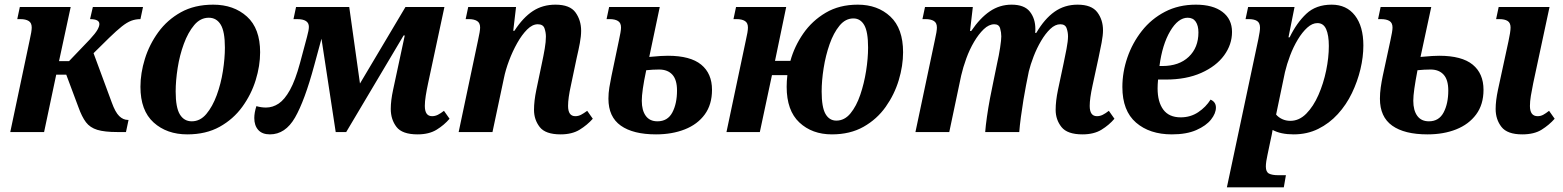

<svg xmlns="http://www.w3.org/2000/svg" viewBox="-20 -566 6699 823"><path d="M24 0 107 -393Q116 -432 116 -448Q116 -468 103 -476Q90 -484 68 -484H54L65 -536H283L233 -304H276L365 -397Q389 -423 397.5 -438Q406 -453 406 -463Q406 -484 366 -484L378 -536H593L582 -484Q561 -484 542.5 -477Q524 -470 502 -452.5Q480 -435 448 -404L381 -338L459 -127Q474 -85 491 -68.5Q508 -52 528 -52H531L520 0H483Q428 0 397 -9.5Q366 -19 348.5 -42Q331 -65 316 -107L264 -246H221L169 0Z M783 10Q695 10 638.5 -41Q582 -92 582 -194Q582 -252 601 -313.5Q620 -375 658.5 -428Q697 -481 755.5 -513.5Q814 -546 894 -546Q982 -546 1038.5 -495Q1095 -444 1095 -342Q1095 -284 1076 -222.5Q1057 -161 1018.5 -108Q980 -55 921.5 -22.5Q863 10 783 10ZM802 -46Q838 -46 864.5 -77.5Q891 -109 909 -158Q927 -207 935.5 -261.5Q944 -316 944 -362Q944 -431 926 -460.5Q908 -490 875 -490Q839 -490 812.5 -458.5Q786 -427 768 -378Q750 -329 741.5 -274.5Q733 -220 733 -174Q733 -105 751 -75.5Q769 -46 802 -46Z M1137 10Q1104 10 1087 -9Q1070 -28 1070 -60Q1070 -83 1079 -111Q1100 -105 1120 -105Q1149 -105 1174.5 -122Q1200 -139 1223 -180.5Q1246 -222 1266 -296L1296 -408Q1304 -437 1304 -451Q1304 -484 1254 -484H1238L1249 -536H1477L1523 -208L1718 -536H1885L1815 -209Q1809 -181 1805 -156Q1801 -131 1801 -112Q1801 -68 1832 -68Q1845 -68 1857 -74Q1869 -80 1883 -91L1907 -57Q1884 -30 1851.5 -10Q1819 10 1770 10Q1704 10 1679.5 -22Q1655 -54 1655 -99Q1655 -135 1665 -181L1715 -414H1710L1464 0H1419L1358 -400L1327 -286Q1286 -134 1244.5 -62Q1203 10 1137 10Z M2383 10Q2318 10 2293.5 -21.5Q2269 -53 2269 -95Q2269 -133 2279 -181L2302 -291Q2310 -328 2315 -357.5Q2320 -387 2320 -409Q2320 -427 2314 -444.5Q2308 -462 2285 -462Q2262 -462 2239.5 -439.5Q2217 -417 2197 -381.5Q2177 -346 2162 -306Q2147 -266 2140 -231L2091 0H1946L2029 -393Q2038 -433 2038 -448Q2038 -468 2025 -476Q2012 -484 1990 -484H1976L1987 -536H2192L2180 -434H2185Q2222 -491 2264 -518.5Q2306 -546 2361 -546Q2423 -546 2447 -512.5Q2471 -479 2471 -434Q2471 -411 2465.5 -381.5Q2460 -352 2452 -318L2427 -199Q2415 -145 2415 -112Q2415 -68 2446 -68Q2459 -68 2470.5 -74Q2482 -80 2497 -91L2521 -57Q2497 -30 2464.5 -10Q2432 10 2383 10Z M2792 10Q2694 10 2641 -27.5Q2588 -65 2588 -143Q2588 -167 2592 -191.5Q2596 -216 2601 -240L2633 -393Q2637 -411 2639.5 -425.5Q2642 -440 2642 -448Q2642 -468 2629 -476Q2616 -484 2594 -484H2580L2591 -536H2808L2763 -322Q2793 -325 2812 -326Q2831 -327 2843 -327Q2939 -327 2985.5 -289Q3032 -251 3032 -181Q3032 -118 3001 -75.5Q2970 -33 2915.5 -11.5Q2861 10 2792 10ZM2798 -46Q2842 -46 2862 -84Q2882 -122 2882 -178Q2882 -224 2862 -246Q2842 -268 2805 -268Q2779 -268 2750 -265Q2740 -218 2735.5 -186Q2731 -154 2731 -134Q2731 -93 2748 -69.5Q2765 -46 2798 -46Z M3094 0 3177 -393Q3186 -431 3186 -448Q3186 -468 3173 -476Q3160 -484 3138 -484H3124L3135 -536H3350L3302 -305H3368Q3385 -367 3423 -422Q3461 -477 3519.5 -511.5Q3578 -546 3657 -546Q3742 -546 3796.5 -495Q3851 -444 3851 -342Q3851 -284 3832.5 -222.5Q3814 -161 3776.5 -108Q3739 -55 3681.5 -22.5Q3624 10 3546 10Q3461 10 3406.5 -41Q3352 -92 3352 -194Q3352 -218 3355 -244H3289L3237 0ZM3565 -49Q3600 -49 3625.5 -80Q3651 -111 3667.5 -159.5Q3684 -208 3692.5 -262Q3701 -316 3701 -362Q3701 -430 3684.5 -458.5Q3668 -487 3638 -487Q3604 -487 3578.5 -456Q3553 -425 3536 -376.5Q3519 -328 3510.5 -274Q3502 -220 3502 -174Q3502 -106 3518.5 -77.5Q3535 -49 3565 -49Z M4620 10Q4555 10 4530 -21.5Q4505 -53 4505 -95Q4505 -133 4515 -181L4539 -294Q4545 -322 4551.5 -356Q4558 -390 4558 -410Q4558 -428 4552 -445Q4546 -462 4525 -462Q4503 -462 4482 -442Q4461 -422 4442.5 -390.5Q4424 -359 4410.5 -324Q4397 -289 4390 -260L4378 -200Q4373 -175 4367 -138.5Q4361 -102 4356 -64.5Q4351 -27 4349 0H4203Q4205 -27 4210.5 -65.5Q4216 -104 4223.5 -144Q4231 -184 4238 -216L4254 -294Q4262 -329 4267 -362Q4272 -395 4272 -410Q4272 -427 4267 -444.5Q4262 -462 4242 -462Q4219 -462 4197 -441Q4175 -420 4155.5 -387Q4136 -354 4122 -315.5Q4108 -277 4100 -242L4049 0H3904L3987 -393Q3996 -432 3996 -448Q3996 -468 3983 -476Q3970 -484 3948 -484H3934L3945 -536H4150L4138 -433H4143Q4181 -489 4223 -517.5Q4265 -546 4316 -546Q4371 -546 4394.5 -516Q4418 -486 4418 -442Q4418 -438 4418 -434Q4418 -430 4417 -425H4422Q4457 -485 4500 -515.5Q4543 -546 4599 -546Q4659 -546 4683.5 -513.5Q4708 -481 4708 -436Q4708 -415 4702 -383Q4696 -351 4689 -319L4663 -199Q4651 -144 4651 -112Q4651 -68 4682 -68Q4695 -68 4707 -74Q4719 -80 4733 -91L4757 -57Q4734 -30 4701.5 -10Q4669 10 4620 10Z M5003 10Q4908 10 4849.5 -40.5Q4791 -91 4791 -193Q4791 -257 4812.5 -319.5Q4834 -382 4874.5 -433.5Q4915 -485 4973.5 -515.5Q5032 -546 5106 -546Q5179 -546 5220 -515Q5261 -484 5261 -429Q5261 -375 5227 -328.5Q5193 -282 5129 -253.5Q5065 -225 4977 -225H4944Q4943 -215 4942.5 -205Q4942 -195 4942 -187Q4942 -129 4966.5 -96Q4991 -63 5041 -63Q5083 -63 5116 -85Q5149 -107 5169 -139Q5192 -129 5192 -105Q5192 -80 5171 -53.5Q5150 -27 5108 -8.5Q5066 10 5003 10ZM4950 -283H4962Q5034 -283 5075.5 -322.5Q5117 -362 5117 -427Q5117 -456 5105.5 -473Q5094 -490 5071 -490Q5030 -490 4996 -432.5Q4962 -375 4950 -283Z M5239 237 5374 -399Q5381 -433 5381 -447Q5381 -468 5368.5 -476Q5356 -484 5333 -484H5319L5330 -536H5529L5503 -406H5508Q5538 -468 5579.5 -507Q5621 -546 5688 -546Q5752 -546 5788 -499.5Q5824 -453 5824 -371Q5824 -322 5811.5 -269.5Q5799 -217 5775 -167Q5751 -117 5714.5 -77Q5678 -37 5630.5 -13.5Q5583 10 5525 10Q5470 10 5435 -9Q5432 10 5426 36L5413 98Q5410 111 5408 124.5Q5406 138 5406 148Q5406 171 5419.5 178Q5433 185 5459 185H5492L5483 237ZM5511 -48Q5549 -48 5579.5 -79Q5610 -110 5631.5 -159Q5653 -208 5664.5 -263.5Q5676 -319 5676 -369Q5676 -415 5664.5 -441Q5653 -467 5627 -467Q5605 -467 5583.5 -447.5Q5562 -428 5543 -396.5Q5524 -365 5510 -328Q5496 -291 5488 -257L5450 -75Q5460 -63 5476 -55.5Q5492 -48 5511 -48Z M6505 10Q6441 10 6416 -22Q6391 -54 6391 -99Q6391 -134 6401 -181L6446 -389Q6450 -407 6452.5 -423Q6455 -439 6455 -448Q6455 -468 6442.5 -476Q6430 -484 6407 -484H6393L6404 -536H6622L6552 -209Q6546 -180 6542 -155.5Q6538 -131 6538 -112Q6538 -68 6571 -68Q6584 -68 6595 -74Q6606 -80 6620 -91L6644 -57Q6620 -30 6588 -10Q6556 10 6505 10ZM6099 10Q6000 10 5947.5 -27.5Q5895 -65 5895 -143Q5895 -167 5898.5 -191.5Q5902 -216 5907 -240L5940 -393Q5944 -411 5946.5 -425.5Q5949 -440 5949 -448Q5949 -468 5936 -476Q5923 -484 5900 -484H5887L5898 -536H6115L6069 -322Q6100 -325 6119 -326Q6138 -327 6149 -327Q6246 -327 6292.5 -289Q6339 -251 6339 -181Q6339 -118 6307.5 -75.5Q6276 -33 6222 -11.5Q6168 10 6099 10ZM6105 -46Q6148 -46 6168 -84Q6188 -122 6188 -178Q6188 -224 6168 -246Q6148 -268 6112 -268Q6085 -268 6056 -265Q6047 -218 6042.5 -186Q6038 -154 6038 -134Q6038 -93 6055 -69.5Q6072 -46 6105 -46Z"/></svg>

Font: Noto Serif SemiCondensed
Style: Bold Italic
Weight: 700
Width: 4
Italic angle: -12°
Designer: Monotype Design Team
Foundry: Monotype Imaging Inc.
Version: Version 2.014